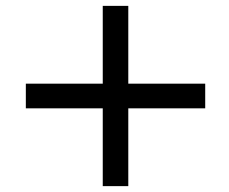

<svg xmlns="http://www.w3.org/2000/svg" viewBox="-20 -585 780 654"><path d="M417 49H330V-216H68V-300H330V-565H417V-300H679V-216H417Z"/></svg>

Font: STIX Two Text SemiBold
Style: Italic
Weight: 600
Italic angle: -12°
Designer: Ross Mills, John Hudson & Paul Hanslow, Tiro Typeworks Ltd; with prior portions MicroPress Inc. and Coen Hoffman, Elsevi
Foundry: Tiro Typeworks Ltd
Version: Version 2.13 b171